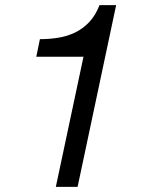

<svg xmlns="http://www.w3.org/2000/svg" viewBox="-20 -729 597 749"><path d="M197.8 0 305.7 -507.8H121.6L135.7 -576.2Q172.4 -576.2 207.3 -581.8Q242.2 -587.4 272.7 -602.1Q303.2 -616.7 327.9 -642.6Q352.5 -668.5 368.2 -709H433.1L282.7 0Z"/></svg>

Font: XB Khoramshahr
Style: Italic
Weight: 400
Italic angle: -12°
Designer: Behnam
Foundry: Irmug
Version: Version 8.005 2009